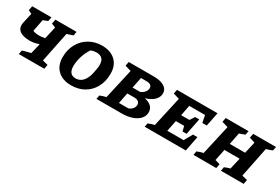

<svg xmlns="http://www.w3.org/2000/svg" viewBox="48 -1335 3103 2136"><g transform="rotate(30 1599.5 -267.0)"><path d="M204 0 213 -51Q239 -58 265.5 -66Q292 -74 319 -79L350 -211Q319 -200 290 -194.5Q261 -189 235 -189Q143 -189 100 -224.5Q57 -260 72 -329L101 -457L56 -478L67 -535H314L304 -483Q289 -476 276.5 -471Q264 -466 245 -459L215 -305Q249 -291 296 -291Q332 -291 370 -300L406 -457L354 -478L365 -535H637L628 -485Q609 -478 589.5 -471Q570 -464 551 -459L472 -73L541 -55L531 0Z M879 11Q770 11 706.5 -49Q643 -109 643 -215Q643 -311 684 -385.5Q725 -460 797.5 -502.5Q870 -545 962 -545Q1071 -545 1134.5 -485.5Q1198 -426 1198 -320Q1198 -221 1157.5 -146.5Q1117 -72 1045.5 -30.5Q974 11 879 11ZM885 -81Q972 -81 1013 -184Q1021 -204 1028 -235Q1035 -266 1039.5 -296Q1044 -326 1044 -344Q1044 -448 944 -448Q911 -448 875 -435Q838 -382 817 -316Q796 -250 796 -188Q796 -81 885 -81Z M1201 0 1210 -48Q1241 -63 1288 -73L1375 -459L1297 -482L1307 -535H1633Q1712 -535 1762 -506Q1812 -477 1812 -421Q1812 -372 1771.5 -333Q1731 -294 1664 -276Q1780 -249 1780 -160Q1780 -114 1748 -77.5Q1716 -41 1658.5 -20.5Q1601 0 1524 0ZM1586 -449H1514L1486 -310H1586Q1617 -325 1636 -348Q1655 -371 1655 -398Q1655 -449 1586 -449ZM1441 -86H1562Q1592 -97 1610.5 -119.5Q1629 -142 1629 -169Q1629 -197 1610 -210.5Q1591 -224 1559 -224H1468Z M1821 0 1830 -48Q1849 -56 1869 -62.5Q1889 -69 1909 -73L1995 -459L1917 -482L1927 -535H2448L2412 -357H2355L2337 -449H2134L2108 -314H2214L2253 -374H2306L2264 -165H2212L2196 -228H2090L2061 -87H2270L2330 -193H2387L2349 0Z M2447 0 2456 -50Q2476 -58 2495.5 -64.5Q2515 -71 2535 -75L2621 -457L2543 -480L2553 -535H2846L2837 -485Q2817 -477 2800.5 -470.5Q2784 -464 2766 -459L2736 -308H2933L2967 -457L2895 -480L2906 -535H3199L3189 -485Q3168 -477 3150.5 -470.5Q3133 -464 3112 -459L3034 -73L3103 -55L3092 0H2800L2809 -50Q2826 -58 2843.5 -64Q2861 -70 2880 -75L2913 -220H2718L2688 -73L2751 -55L2740 0Z"/></g></svg>

Font: Piazzolla SC
Style: Bold Italic
Weight: 700
Italic angle: -11.3°
Designer: Juan Pablo del Peral
Foundry: Huerta Tipografica
Version: Version 1.330